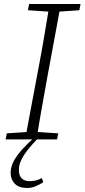

<svg xmlns="http://www.w3.org/2000/svg" viewBox="-20 -694 421 956"><path d="M8 0 14 -30 133 -38H149L270 -30L264 0ZM105 0 173 -362Q188 -440 201 -518Q214 -596 227 -674H283L216 -312Q202 -234 188 -156Q174 -78 162 0ZM119 -643 125 -674H381L375 -643L257 -635H240ZM115 242Q74 242 53.5 220.5Q33 199 33 167Q33 136 49 107Q65 78 90.5 50Q116 22 145 -4V-8H172Q143 21 121 48.5Q99 76 86.5 101.5Q74 127 74 152Q74 180 88 194Q102 208 128 208Q143 208 158 204.5Q173 201 188 193L196 213Q178 225 157.5 233.5Q137 242 115 242Z"/></svg>

Font: Source Serif 4 18pt Light
Style: Italic
Weight: 300
Italic angle: -12°
Designer: Frank Grießhammer
Foundry: Adobe Systems Incorporated
Version: Version 4.004;hotconv 1.0.116;makeotfexe 2.5.65601